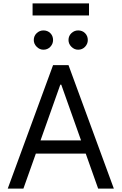

<svg xmlns="http://www.w3.org/2000/svg" viewBox="-20 -1111 716 1131"><path d="M504.3 -1019.9H171.9V-1090.9H504.3ZM235.8 -818.2Q213.4 -818.2 196.2 -835.4Q179 -852.6 179 -875Q179 -899.5 196.2 -915.7Q213.4 -931.8 235.8 -931.8Q260.3 -931.8 276.5 -915.7Q292.6 -899.5 292.6 -875Q292.6 -852.6 276.5 -835.4Q260.3 -818.2 235.8 -818.2ZM440.3 -818.2Q418 -818.2 400.7 -835.4Q383.5 -852.6 383.5 -875Q383.5 -899.5 400.7 -915.7Q418 -931.8 440.3 -931.8Q464.8 -931.8 481 -915.7Q497.2 -899.5 497.2 -875Q497.2 -852.6 481 -835.4Q464.8 -818.2 440.3 -818.2ZM650.6 0H558.2L485.1 -206H191.1L117.9 0H25.6L292.6 -727.3H383.5ZM457.4 -284.1 340.9 -612.2H335.2L218.8 -284.1Z"/></svg>

Font: Linik Sans
Style: Regular
Weight: 400
Designer: Rasmus Andersson (font), Marc Monis (original base), Kil Hyung-jin (Pretendard portions), Cristiano Sobral (main changes
Foundry: rsms
Version: Version 3.018;May 31, 2022;FontCreator 14.0.0.2814 64-bit; t